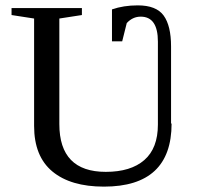

<svg xmlns="http://www.w3.org/2000/svg" viewBox="-20 -685 762 715"><path d="M617 -225H619Q619 10 367 10Q243 10 175 -46.5Q107 -103 107 -216V-616L23 -629V-655H285V-629L201 -616V-223Q201 -45 374 -45Q467 -45 517.5 -89Q568 -133 568 -221V-530Q568 -623 504 -623Q474 -623 452 -599L435 -531H397V-650Q440 -665 493 -665Q562 -665 589.5 -627Q617 -589 617 -512Z"/></svg>

Font: Libra Serif Modern
Style: Regular
Weight: 400
Designer: Stefan Peev, Context Ltd
Foundry: Stefan Peev, Context Ltd
Version: Version 1.000